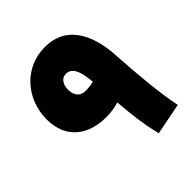

<svg xmlns="http://www.w3.org/2000/svg" viewBox="-191 -809 936 936"><g transform="rotate(-45 276.5 -341.0)"><path d="M365 4 528 -28C507 -130 494 -272 486 -408C479 -545 428 -686 269 -686C127 -686 26 -570 26 -430C26 -296 117 -232 241 -232C269 -232 298 -236 328 -245C335 -163 343 -82 365 4ZM202 -459C202 -491 218 -521 248 -521C285 -521 308 -492 315 -401C297 -396 278 -394 258 -394C222 -394 202 -420 202 -459Z"/></g></svg>

Font: Noto Sans Arabic SemCond Blk
Style: Regular
Weight: 900
Width: 4
Designer: Monotype Design Team, Nadine Chahine, Nizar Qandah and Khaled Hosny
Foundry: Monotype Imaging Inc.
Version: Version 2.012